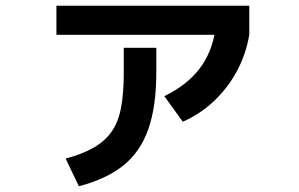

<svg xmlns="http://www.w3.org/2000/svg" viewBox="-20 -596 1040 667"><path d="M208 -45Q267 -61 306 -83.5Q345 -106 368 -139Q391 -172 400.5 -222Q410 -272 410 -344V-430H523V-344Q523 -227 495.5 -148Q468 -69 409 -21.5Q350 26 254 51ZM551 -262Q629 -300 672.5 -356.5Q716 -413 728 -492L846 -475Q834 -406 802.5 -348Q771 -290 723.5 -245Q676 -200 615 -173ZM176 -475V-576H846V-475Z"/></svg>

Font: M PLUS 1 SemiBold
Style: Regular
Weight: 600
Designer: Coji Morishita
Foundry: UNDERFOREST DESIGN
Version: Version 1.001